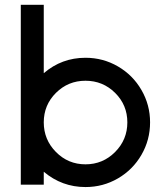

<svg xmlns="http://www.w3.org/2000/svg" viewBox="-20 -754 676 784"><path d="M64.9 0V-734.4H158.7V-455.1Q231.9 -518.1 329.1 -518.1Q400.9 -518.1 461.7 -482.7Q522.5 -447.3 557.6 -386.5Q592.8 -325.7 592.8 -254.4Q592.8 -182.6 557.6 -121.8Q522.5 -61 461.7 -25.6Q400.9 9.8 329.1 9.8Q232.9 9.8 158.7 -52.7V0ZM450 -133.3Q500 -183.6 500 -254.4Q500 -325.2 450 -374.8Q399.9 -424.3 329.1 -424.3Q258.3 -424.3 208.5 -374.8Q158.7 -325.2 158.7 -254.4Q158.7 -183.6 208.5 -133.3Q258.3 -83 329.1 -83Q399.9 -83 450 -133.3Z"/></svg>

Font: Basically A Sans Serif Medium
Style: Regular
Weight: 500
Designer: Hyung-Suk Kim
Foundry: Mental Design
Version: 1.000